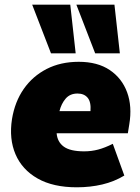

<svg xmlns="http://www.w3.org/2000/svg" viewBox="-20 -785 595 817"><path d="M307 12Q206 12 140 -25.5Q74 -63 46 -128.5Q18 -194 31 -278Q43 -352 81 -406.5Q119 -461 178.5 -491.5Q238 -522 315 -522Q395 -522 447 -487Q499 -452 521 -392Q543 -332 530 -255L524 -218H221Q224 -181 251.5 -161Q279 -141 338 -141Q369 -141 397.5 -148.5Q426 -156 460 -173L509 -38Q466 -12 415 0Q364 12 307 12ZM310 -387Q278 -387 259.5 -365.5Q241 -344 233 -312H365Q368 -351 353 -369Q338 -387 310 -387ZM385 -558 305 -765H467L490 -558ZM197 -558 117 -765H279L302 -558Z"/></svg>

Font: Mulish ExtraBlack
Style: Italic
Weight: 1000
Italic angle: -9°
Designer: Vernon Adams
Foundry: Vernon Adams
Version: Version 3.603; ttfautohint (v1.8.3)